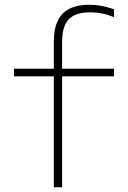

<svg xmlns="http://www.w3.org/2000/svg" viewBox="-20 -790 540 810"><path d="M207 0V-468H39V-500H207V-614Q207 -694 244 -732Q281 -770 357 -770Q382 -770 406.5 -765.5Q431 -761 461 -751V-718Q433 -729 409 -733.5Q385 -738 360 -738Q298 -738 270 -708.5Q242 -679 242 -614V-500H461V-468H242V0Z"/></svg>

Font: M PLUS 1 Code ExtraLight
Style: Regular
Weight: 250
Designer: Coji Morishita
Foundry: UNDERFOREST DESIGN
Version: Version 1.002